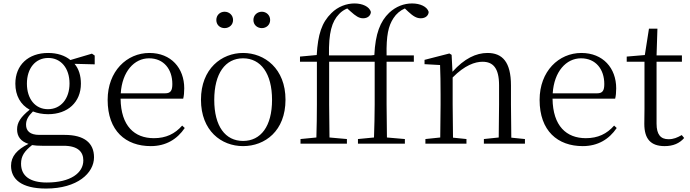

<svg xmlns="http://www.w3.org/2000/svg" viewBox="-20 -833 4001 1113"><path d="M258 -200C184 -200 136 -260 136 -348C136 -437 185 -497 260 -497C333 -497 383 -438 383 -349C383 -261 333 -200 258 -200ZM259 -171C373 -171 449 -241 449 -348C449 -394 437 -434 412 -463L529 -460V-511L513 -522L388 -485C357 -511 312 -526 259 -526C144 -526 69 -456 69 -348C69 -279 99 -226 152 -197C100 -155 79 -123 79 -83C79 -41 101 -13 145 1C79 34 44 73 44 128C44 205 103 260 247 260C429 260 525 170 525 79C525 -4 469 -51 355 -51H208C153 -51 131 -75 131 -110C131 -138 143 -159 171 -187C196 -177 226 -171 259 -171ZM166 8C183 11 202 12 224 12H348C435 12 463 50 463 97C463 169 390 225 251 225C155 225 102 188 102 116C102 71 122 43 166 8Z M854 14C942 14 1007 -26 1051 -91L1036 -105C994 -57 942 -32 872 -32C760 -32 681 -102 679 -261H1042C1046 -277 1048 -297 1048 -321C1048 -438 972 -526 846 -526C715 -526 604 -420 604 -254C604 -74 709 14 854 14ZM680 -292C688 -418 758 -495 844 -495C930 -495 979 -431 979 -346C979 -309 970 -292 937 -292Z M1389 14C1516 14 1635 -74 1635 -255C1635 -435 1514 -526 1389 -526C1265 -526 1145 -435 1145 -255C1145 -75 1263 14 1389 14ZM1389 -16C1286 -16 1222 -101 1222 -254C1222 -407 1286 -495 1389 -495C1492 -495 1557 -407 1557 -254C1557 -101 1492 -16 1389 -16ZM1282 -670C1308 -670 1331 -688 1331 -717C1331 -746 1308 -765 1282 -765C1256 -765 1234 -746 1234 -717C1234 -688 1256 -670 1282 -670ZM1498 -670C1523 -670 1546 -688 1546 -717C1546 -746 1523 -765 1498 -765C1472 -765 1449 -746 1449 -717C1449 -688 1472 -670 1498 -670Z M2147 0H2327V-27L2223 -36L2221 -227V-475H2379V-512H2221C2219 -628 2231 -682 2261 -728C2277 -753 2301 -773 2327 -784L2347 -765C2375 -739 2395 -727 2419 -727C2447 -727 2464 -743 2465 -764C2456 -795 2415 -813 2369 -813C2322 -813 2276 -796 2236 -759C2184 -709 2156 -638 2150 -514L2132 -512H1887C1885 -643 1903 -708 1946 -752C1960 -767 1976 -777 1993 -784L2012 -767C2042 -740 2061 -727 2085 -727C2112 -727 2129 -743 2130 -764C2121 -795 2081 -813 2035 -813C1989 -813 1939 -795 1901 -757C1845 -702 1823 -634 1816 -514L1719 -505V-475H1817V-227C1817 -164 1816 -99 1814 -36L1722 -27V0H1991V-27L1890 -36L1888 -227V-475H2152V-227C2152 -164 2150 -99 2148 -36L2055 -27V0Z M2870 0H3023V-27L2944 -35L2942 -227V-338C2942 -474 2892 -526 2806 -526C2740 -526 2672 -494 2603 -417L2598 -515L2585 -523L2441 -486V-461L2531 -456C2533 -406 2534 -353 2534 -285V-227L2532 -36L2446 -27V0H2684V-27L2606 -35L2604 -227V-384C2674 -455 2734 -475 2777 -475C2837 -475 2873 -440 2873 -339V-227L2871 -36L2785 -27V0Z M3358 14C3446 14 3511 -26 3555 -91L3540 -105C3498 -57 3446 -32 3376 -32C3264 -32 3185 -102 3183 -261H3546C3550 -277 3552 -297 3552 -321C3552 -438 3476 -526 3350 -526C3219 -526 3108 -420 3108 -254C3108 -74 3213 14 3358 14ZM3184 -292C3192 -418 3262 -495 3348 -495C3434 -495 3483 -431 3483 -346C3483 -309 3474 -292 3441 -292Z M3833 14C3882 14 3919 -2 3946 -33L3932 -50C3905 -35 3885 -26 3855 -26C3810 -26 3786 -53 3786 -116V-475H3933V-512H3786L3791 -667H3742L3718 -514L3613 -505V-475H3716V-201C3716 -165 3715 -146 3715 -115C3715 -28 3752 14 3833 14Z"/></svg>

Font: Noto Serif CJK KR Light
Style: Regular
Weight: 300
Designer: Ryoko NISHIZUKA 西塚涼子 (kana & ideographs); Frank Grießhammer (Latin, Greek & Cyrillic); Wenlong ZHANG 张文龙 (bopomofo); San
Foundry: Adobe
Version: Version 2.001;hotconv 1.1.0;makeotfexe 2.6.0